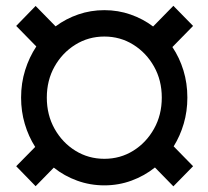

<svg xmlns="http://www.w3.org/2000/svg" viewBox="-20 -638 728 671"><path d="M53.7 -296.9Q53.7 -347.7 67.9 -392.8Q82 -438 106.9 -475.6L36.6 -547.4L104.5 -617.2L174.3 -545.9Q210.4 -572.8 253.7 -587.6Q296.9 -602.5 344.7 -602.5Q392.6 -602.5 436 -587.4Q479.5 -572.3 515.1 -545.4L585.9 -617.7L654.8 -547.4L582.5 -473.6Q607.4 -436.5 621.1 -391.8Q634.8 -347.2 634.8 -296.9Q634.8 -249 622.1 -205.8Q609.4 -162.6 586.9 -126.5L654.8 -57.1L585.9 13.2L521.5 -52.7Q484.9 -23.4 439.7 -6.8Q394.5 9.8 344.7 9.8Q294.9 9.8 249.8 -6.6Q204.6 -22.9 168 -52.2L104.5 12.7L36.6 -57.1L103 -124.5Q79.6 -161.1 66.7 -204.8Q53.7 -248.5 53.7 -296.9ZM143.6 -296.9Q143.6 -236.3 170.7 -188Q197.8 -139.6 243.4 -111.3Q289.1 -83 344.7 -83Q400.4 -83 445.8 -111.3Q491.2 -139.6 518.3 -188Q545.4 -236.3 545.4 -296.9Q545.4 -357.4 518.3 -405.5Q491.2 -453.6 445.8 -481.9Q400.4 -510.3 344.7 -510.3Q289.1 -510.3 243.4 -481.9Q197.8 -453.6 170.7 -405.5Q143.6 -357.4 143.6 -296.9Z"/></svg>

Font: Vazirmatn RD ExtraBold
Style: Regular
Weight: 800
Designer: Saber Rastikerdar
Foundry: Saber Rastikerdar
Version: Version 32.102